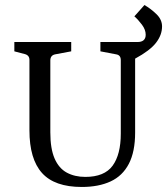

<svg xmlns="http://www.w3.org/2000/svg" viewBox="-20 -736 664 763"><path d="M37 -532V-569H263V-532L199 -520Q180 -516 180 -496V-210Q180 -145 197 -106Q214 -67 245.5 -50Q277 -33 319 -33Q395 -33 427.5 -77.5Q460 -122 460 -205V-497Q460 -517 442 -520L379 -532V-569H526Q559 -569 559 -598Q559 -618 544 -638Q529 -658 514 -671L554 -716Q580 -701 602 -679.5Q624 -658 624 -631Q624 -597 600 -566Q576 -535 517 -503V-209Q517 -133 492 -85Q467 -37 419.5 -15Q372 7 305 7Q197 7 147 -48.5Q97 -104 97 -218V-498Q97 -516 79 -521Z"/></svg>

Font: Yrsa
Style: Regular
Weight: 400
Designer: Anna Giedrys (Yrsa+Rasa design), David Brezina (Yrsa art-direction, Rasa art-direction, design)
Foundry: Rosetta Type Foundry
Version: Version 2.004